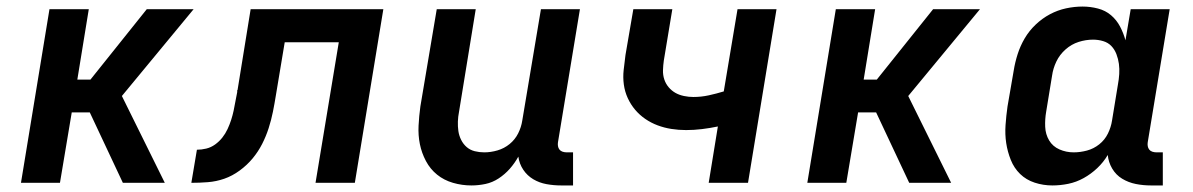

<svg xmlns="http://www.w3.org/2000/svg" viewBox="-20 -558 3640 586"><path d="M44 0 131 -530H251L216 -315H256L428 -530H571L352 -265L483 0H355L254 -215H199L163 0Z M564 0 581 -101Q595 -101 609.5 -104.5Q624 -108 636.5 -117Q649 -126 658.5 -138Q668 -150 674.5 -164Q681 -178 685.5 -192Q690 -206 693 -220Q696 -234 698.5 -248.5Q701 -263 704 -277Q704 -278 704 -279Q704 -280 704 -281V-283Q704 -283 704.5 -283Q705 -283 705 -283L745 -530H1150L1063 0H943L1014 -429H849L822 -267Q818 -242 813 -217Q808 -192 800 -167Q792 -142 780 -118.5Q768 -95 751 -74.5Q734 -54 711.5 -37.5Q689 -21 664.5 -12.5Q640 -4 614.5 -2Q589 0 564 0Z M1419 8Q1390 8 1362.5 0Q1335 -8 1314 -25Q1293 -42 1280 -66.5Q1267 -91 1261.5 -118Q1256 -145 1257.5 -174.5Q1259 -204 1263 -233L1313 -530H1432L1381 -217Q1378 -202 1377.5 -187Q1377 -172 1379 -158Q1381 -144 1387.5 -131Q1394 -118 1404.5 -109Q1415 -100 1429 -96.5Q1443 -93 1458 -93Q1478 -93 1498.5 -99Q1519 -105 1535.5 -118.5Q1552 -132 1561.5 -151Q1571 -170 1574 -190L1631 -530H1750L1683 -124Q1682 -118 1683 -112Q1684 -106 1687.5 -101.5Q1691 -97 1697 -95Q1703 -93 1710 -93H1729V8H1693Q1670 8 1648 4Q1626 0 1607.5 -11Q1589 -22 1577 -40Q1565 -58 1562 -80Q1551 -60 1536 -43Q1521 -26 1502 -13.5Q1483 -1 1461.5 3.5Q1440 8 1419 8Z M2143 0 2171 -172Q2147 -167 2122.5 -164Q2098 -161 2074 -161Q2051 -161 2029 -164.5Q2007 -168 1987 -175.5Q1967 -183 1949.5 -195Q1932 -207 1918.5 -223Q1905 -239 1896 -258.5Q1887 -278 1884 -300Q1881 -322 1883.5 -344.5Q1886 -367 1889 -390L1913 -530H2032L2006 -373Q2004 -359 2003.5 -344Q2003 -329 2007.5 -315.5Q2012 -302 2021 -291.5Q2030 -281 2041.5 -274.5Q2053 -268 2067.5 -265Q2082 -262 2096 -262Q2120 -262 2143 -267Q2166 -272 2189 -279L2231 -530H2350L2263 0Z M2444 0 2531 -530H2651L2616 -315H2656L2828 -530H2971L2752 -265L2883 0H2755L2654 -215H2599L2563 0Z M3192 8Q3164 8 3138 -0.5Q3112 -9 3093.5 -27Q3075 -45 3065 -70Q3055 -95 3051 -121.5Q3047 -148 3049 -176.5Q3051 -205 3055 -233L3074 -343Q3078 -368 3086 -393Q3094 -418 3107.5 -441Q3121 -464 3141 -483Q3161 -502 3184.5 -514.5Q3208 -527 3233.5 -532.5Q3259 -538 3284 -538Q3308 -538 3331 -532Q3354 -526 3371 -511.5Q3388 -497 3398.5 -477Q3409 -457 3415 -435L3431 -530H3550L3483 -124Q3482 -118 3483 -112Q3484 -106 3487.5 -101.5Q3491 -97 3497 -95Q3503 -93 3510 -93H3529V8H3493Q3469 8 3446.5 3.5Q3424 -1 3405 -12.5Q3386 -24 3374.5 -43.5Q3363 -63 3361 -85Q3348 -63 3329 -45Q3310 -27 3287.5 -14.5Q3265 -2 3240.5 3Q3216 8 3192 8ZM3257 -93Q3277 -93 3297.5 -98.5Q3318 -104 3335 -117.5Q3352 -131 3361.5 -150.5Q3371 -170 3374 -190L3392 -300Q3395 -316 3396 -332Q3397 -348 3395 -363Q3393 -378 3387.5 -392.5Q3382 -407 3372 -417.5Q3362 -428 3347 -432.5Q3332 -437 3316 -437Q3294 -437 3272 -430Q3250 -423 3232 -407Q3214 -391 3204 -370Q3194 -349 3191 -327L3173 -217Q3169 -194 3170 -171Q3171 -148 3182 -129.5Q3193 -111 3213.5 -102Q3234 -93 3257 -93Z"/></svg>

Font: Iosevka Curly Extended
Style: Bold Italic
Weight: 700
Width: 7
Italic angle: -9°
Monospace: yes
Designer: Belleve Invis
Foundry: Belleve Invis
Version: Version 11.1.0; ttfautohint (v1.8.3)